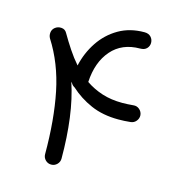

<svg xmlns="http://www.w3.org/2000/svg" viewBox="-100 -704 762 827"><g transform="rotate(15 281.5 -290.5)"><path d="M64.5 -535.2Q76.7 -544.9 93 -543.7Q109.4 -542.5 117.2 -528.3Q136.7 -494.6 157.5 -463.4Q178.2 -432.1 201.7 -405.3Q214.8 -463.9 247.1 -512.2Q279.3 -560.5 328.9 -589.4Q378.4 -618.2 443.4 -618.2Q461.9 -618.2 472.2 -607.2Q482.4 -596.2 482.4 -581.1Q482.4 -566.4 472.4 -555.9Q462.4 -545.4 443.4 -545.4Q362.8 -545.4 316.2 -491.7Q269.5 -438 264.6 -348.6Q297.9 -325.7 338.4 -312.5Q378.9 -299.3 429.7 -299.3Q440.9 -299.3 453.1 -300Q465.3 -300.8 478 -301.8Q493.7 -303.7 505.4 -293.7Q517.1 -283.7 518.6 -268.6Q519.5 -253.9 510 -242.2Q500.5 -230.5 485.4 -229Q457.5 -226.1 431.2 -226.1Q361.8 -226.1 308.3 -249.5Q254.9 -272.9 213.9 -310.5Q203.6 -315.9 198.2 -325.7Q196.3 -328.1 193.8 -330.6Q216.8 -261.7 227.8 -178.7Q238.8 -95.7 238.8 0Q238.8 15.1 228 25.9Q217.3 36.6 202.1 36.6Q187 36.6 176.3 25.9Q165.5 15.1 165.5 0Q165.5 -153.8 141.1 -273.4Q116.7 -393.1 56.6 -487.3Q50.3 -498.5 51.8 -512.2Q53.2 -525.9 64.5 -535.2Z"/></g></svg>

Font: Mikhak-DS2-FD Regular
Style: Regular
Weight: 400
Designer: Amin Abedi
Version: Version 3.4